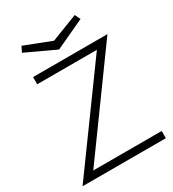

<svg xmlns="http://www.w3.org/2000/svg" viewBox="-201 -952 958 1062"><g transform="rotate(-30 278.5 -421.0)"><path d="M9 0 455 -614H74V-660H549L104 -46H541V0ZM275 -720 88 -807 105 -842 275 -776 445 -842 462 -807Z"/></g></svg>

Font: Lil Grotesk Light
Style: Regular
Weight: 300
Designer: Bastien Sozeau
Foundry: NBR — Bastien Sozeau
Version: Version 3.003; ttfautohint (v1.8.4.7-5d5b);gftools[0.9.33]